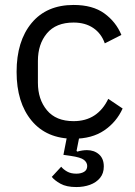

<svg xmlns="http://www.w3.org/2000/svg" viewBox="-20 -548 543 775"><path d="M277 12Q168 12 107.5 -61Q47 -134 47 -258Q47 -382 107.5 -455Q168 -528 277 -528Q354 -528 401 -494Q448 -460 470 -407L403 -373Q389 -413 356.5 -435Q324 -457 277 -457Q206 -457 169.5 -413.5Q133 -370 133 -302V-214Q133 -147 169.5 -103Q206 -59 277 -59Q326 -59 361 -82Q396 -105 417 -149L475 -110Q450 -55 400.5 -21.5Q351 12 277 12ZM288 207Q248 207 224 193.5Q200 180 189 166L227 125Q236 136 251 144.5Q266 153 288 153Q307 153 319.5 145.5Q332 138 332 122Q332 108 319 97.5Q306 87 264 81L236 77L255 -20H305L289 61L292 64Q302 61 312 59.5Q322 58 331 58Q360 58 379.5 75Q399 92 399 124Q399 152 383.5 170.5Q368 189 343 198Q318 207 288 207Z"/></svg>

Font: IBM Plex Sans
Style: Regular
Weight: 400
Designer: Mike Abbink, Paul van der Laan, Pieter van Rosmalen
Foundry: Bold Monday
Version: Version 3.201